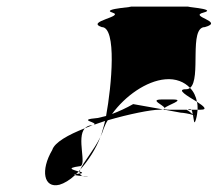

<svg xmlns="http://www.w3.org/2000/svg" viewBox="-20 -779 659 581"><path d="M138 -325C102 -264 112 -208 160 -220C174 -224 191 -234 207 -249C204 -250 204 -251 210 -252L218 -260C203 -265 177 -270 221 -276C245 -276 210 -363 237 -391C186 -371 145 -348 138 -325ZM288 -697C237 -714 359 -729 320 -741C281 -753 407 -759 369 -759H557C519 -759 643 -753 596 -741C549 -729 661 -714 600 -697C550 -697 590 -540 555 -513C538 -531 512 -542 480 -539C423 -534 359 -489 319 -434C340 -442 362 -452 383 -464L473 -448C470 -448 467 -447 462 -447C437 -447 371 -434 306 -415C300 -406 297 -397 293 -388C291 -380 287 -372 284 -365C287 -372 289 -380 291 -387C293 -394 296 -403 298 -413C286 -409 274 -405 263 -401C282 -409 207 -416 276 -422C285 -424 292 -426 301 -428C318 -520 334 -697 288 -697ZM237 -391C242 -396 249 -400 259 -400C260 -400 261 -401 262 -401C254 -398 245 -394 237 -391ZM207 -249 210 -252C212 -253 217 -253 222 -254C223 -250 225 -248 230 -246C221 -247 212 -248 207 -249ZM218 -260 223 -266 221 -260ZM262 -401H263ZM221 -260C220 -258 222 -256 222 -254H225C232 -256 227 -258 221 -260ZM223 -266C247 -293 270 -328 284 -365C264 -324 232 -288 223 -266ZM230 -246C234 -245 238 -244 244 -244C251 -244 241 -245 230 -246ZM471 -478C429 -478 476 -461 478 -452C486 -461 544 -478 502 -478ZM473 -448 527 -438C533 -438 553 -435 564 -431C567 -415 567 -398 573 -418C576 -428 577 -438 578 -447H559C562 -444 562 -439 563 -433C557 -438 549 -446 545 -446C545 -447 548 -447 548 -447H493C483 -447 478 -448 478 -450C477 -449 475 -448 473 -448ZM478 -450V-452ZM543 -509C511 -509 548 -488 576 -471C573 -487 566 -502 555 -513C551 -510 548 -509 543 -509ZM548 -447C553 -450 557 -450 559 -447ZM576 -471C596 -458 610 -447 587 -447H578C578 -455 578 -463 576 -471ZM567 -430C568 -429 569 -429 570 -428C571 -426 569 -428 567 -430Z"/></svg>

Font: bitstorm
Style: obl
Weight: 400
Version: Version 0.2